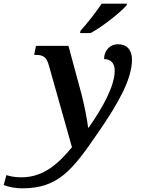

<svg xmlns="http://www.w3.org/2000/svg" viewBox="-186 -786 770 1046"><path d="M250 -606H308C375 -642 470 -719 503 -756L506 -766H368C337 -720 289 -658 253 -619ZM-65 240C132 240 209 140 348 -63C461 -226 533 -357 533 -461C533 -515 505 -545 456 -545C416 -545 381 -514 381 -464C420 -464 439 -439 439 -401C439 -319 375 -201 297 -91H294C291 -124 272 -221 258 -273L187 -536H10L0 -487H10C49 -487 67 -474 79 -434L206 16C139 97 57 180 -69 180C-110 180 -135 173 -151 168L-166 222C-139 233 -102 240 -65 240Z"/></svg>

Font: Noto Serif SemiBold
Style: Italic
Weight: 600
Italic angle: -12°
Designer: Monotype Design Team
Foundry: Monotype Imaging Inc.
Version: Version 2.014